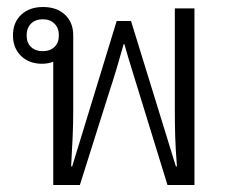

<svg xmlns="http://www.w3.org/2000/svg" viewBox="-20 -528 661 548"><path d="M132 0V-328Q132 -342 132 -352Q118 -346 100 -346Q63 -346 40 -368.5Q17 -391 17 -427Q17 -464 40.5 -486Q64 -508 103 -508Q142 -508 165.5 -486Q189 -464 189 -427V-214Q189 -176 187.5 -140Q186 -104 183 -53H186L313 -468H354L482 -53H485Q481 -104 480 -139Q479 -174 479 -214V-504H535V0H458L377 -263Q367 -296 356.5 -329.5Q346 -363 335 -402H333Q322 -363 312 -329.5Q302 -296 291 -263L208 0ZM102 -382Q123 -382 135.5 -394Q148 -406 148 -427Q148 -448 135.5 -460.5Q123 -473 102 -473Q81 -473 68.5 -460.5Q56 -448 56 -427Q56 -406 68.5 -394Q81 -382 102 -382Z"/></svg>

Font: Noto Sans Thai Looped UI Light
Style: Regular
Weight: 300
Designer: Cadson Demak Team
Foundry: Cadson Demak Co., Ltd.
Version: Version 1.000